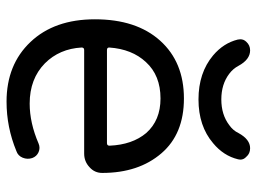

<svg xmlns="http://www.w3.org/2000/svg" viewBox="-120 -682 791 592"><g transform="rotate(90 276.0 -386.5)"><path d="M134.8 -250Q127 -250 127 -242.2Q130.9 -173.8 175.8 -128.9Q223.6 -82 299.8 -82Q359.4 -82 422.9 -109.4Q436.5 -115.2 449.7 -109.4Q462.9 -103.5 467.8 -89.8Q472.7 -75.2 466.8 -60.5Q460.9 -45.9 446.3 -41Q373 -10.7 293.9 -10.7Q179.7 -10.7 109.9 -84.5Q40 -158.2 40 -283.2Q40 -411.1 106 -484.4Q171.9 -557.6 284.2 -557.6Q393.6 -557.6 453.1 -488.3Q513.7 -418 513.7 -305.7Q513.7 -282.2 496.1 -266.6Q478.5 -250 454.1 -250ZM127 -327.1Q127 -320.3 134.8 -320.3H421.9Q429.7 -320.3 429.7 -328.1Q426.8 -398.4 390.6 -441.4Q351.6 -485.4 284.2 -485.4Q212.9 -485.4 171.9 -440.4Q131.8 -397.5 127 -327.1ZM102.5 -723.6Q101.6 -727.5 101.6 -731.4Q101.6 -742.2 109.4 -750Q120.1 -761.7 135.7 -761.7Q164.1 -761.7 183.6 -725.6Q192.4 -709 208 -697.3Q240.2 -672.9 287.1 -672.9Q334 -672.9 366.2 -697.3Q382.8 -709 390.6 -725.6Q410.2 -761.7 437.5 -761.7Q454.1 -761.7 463.9 -750Q472.7 -742.2 472.7 -731.4Q472.7 -728.5 471.7 -724.6Q460.9 -679.7 421.9 -647.5Q369.1 -602.5 287.1 -602.5Q205.1 -602.5 151.4 -647.5Q113.3 -679.7 102.5 -723.6Z"/></g></svg>

Font: Gen Jyuu Gothic P Regular
Style: Regular
Weight: 400
Designer: [Source Han Sans]
Ryoko NISHIZUKA  (kana & ideographs); Paul D. Hunt (Latin, Greek & Cyrillic); Wenlong ZHANG  (bopomofo
Version: Version 1.002.20150607